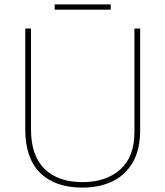

<svg xmlns="http://www.w3.org/2000/svg" viewBox="-20 -844 752 874"><path d="M618 -252Q618 -163 584.5 -105Q551 -47 492 -18.5Q433 10 355 10Q231 10 163 -57Q95 -124 95 -254V-714H121V-256Q121 -136 182.5 -75.5Q244 -15 356 -15Q463 -15 527.5 -72.5Q592 -130 592 -244V-714H618ZM484 -824V-800H229V-824Z"/></svg>

Font: Noto Sans Kannada Thin
Style: Regular
Weight: 100
Designer: Jelle Bosma - Monotype Design Team
Foundry: Monotype Imaging Inc.
Version: Version 2.005; ttfautohint (v1.8.4.7-5d5b)